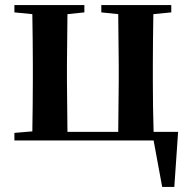

<svg xmlns="http://www.w3.org/2000/svg" viewBox="-20 -556 761 760"><path d="M37 0H588L622 184H670L685 -34H588C586 -91 585 -178 585 -235V-301C585 -356 586 -442 587 -500L658 -507V-536H381V-507L448 -500L450 -301V-235L448 -34H247L245 -235V-301L247 -500L314 -507V-536H37V-507L108 -500C109 -442 110 -357 110 -301V-235C110 -179 109 -94 108 -36L37 -30Z"/></svg>

Font: Noto Serif CJK HK
Style: Bold
Weight: 700
Designer: Ryoko NISHIZUKA 西塚涼子 (kana & ideographs); Frank Grießhammer (Latin, Greek & Cyrillic); Wenlong ZHANG 张文龙 (bopomofo); San
Foundry: Adobe
Version: Version 2.001;hotconv 1.1.0;makeotfexe 2.6.0